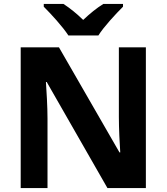

<svg xmlns="http://www.w3.org/2000/svg" viewBox="-20 -954 845 974"><path d="M327 -774H479C507 -819 568 -884 604 -920V-934H504C469 -912 437 -886 402 -853C368 -886 337 -911 302 -934H202V-920C239 -883 298 -819 327 -774ZM720 0V-714H583V-360C583 -305 587 -221 590 -181H586L279 -714H85V0H221V-352C221 -413 216 -492 213 -538H217L525 0Z"/></svg>

Font: Noto Sans Myanmar UI
Style: Bold
Weight: 700
Designer: Monotype Design Team
Foundry: Monotype Imaging Inc.
Version: Version 2.103